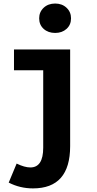

<svg xmlns="http://www.w3.org/2000/svg" viewBox="-20 -836 540 1065"><path d="M163.1 209Q90.8 209 28.3 176.8L72.3 71.3Q116.2 92.8 148.4 92.8Q219.7 92.8 219.7 -16.6V-446.3H57.6V-561.5H369.1V-25.4Q369.1 209 163.1 209ZM286.1 -653.3Q247.1 -653.3 222.2 -675.8Q197.3 -698.2 197.3 -734.4Q197.3 -769.5 222.2 -793Q247.1 -816.4 286.1 -816.4Q324.2 -816.4 349.1 -793Q374 -769.5 374 -734.4Q374 -698.2 349.1 -675.8Q324.2 -653.3 286.1 -653.3Z"/></svg>

Font: GenEi Gothic M Regular
Style: Bold
Weight: 700
Designer: o_tamon (Modified); [Source Han Sans]
Ryoko NISHIZUKA  (kana & ideographs); Paul D. Hunt (Latin, Greek & Cyrillic); Wenl
Version: Version 1.1a;Original Version 1.004